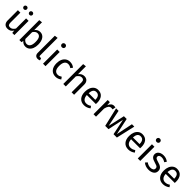

<svg xmlns="http://www.w3.org/2000/svg" viewBox="609 -2906 5044 5044"><g transform="rotate(45 3131.0 -384.0)"><path d="M483 0H404L397 -82Q367 -33 328 -10.5Q289 12 233 12Q164 12 125 -30Q86 -72 86 -149V-527H178V-159Q178 -105 197 -82.5Q216 -60 259 -60Q336 -60 391 -151V-527H483ZM237 -711Q237 -687 220.5 -670.5Q204 -654 180 -654Q155 -654 138.5 -670.5Q122 -687 122 -711Q122 -735 138.5 -751.5Q155 -768 180 -768Q204 -768 220.5 -751.5Q237 -735 237 -711ZM447 -711Q447 -687 430.5 -670.5Q414 -654 389 -654Q365 -654 348.5 -670.5Q332 -687 332 -711Q332 -735 348.5 -751.5Q365 -768 389 -768Q414 -768 430.5 -751.5Q447 -735 447 -711Z M1104 -264Q1104 -182 1079 -119.5Q1054 -57 1007 -22.5Q960 12 897 12Q814 12 757 -58L748 0H667V-739L759 -750V-461Q816 -539 908 -539Q998 -539 1051 -466.5Q1104 -394 1104 -264ZM1005 -264Q1005 -371 973 -418.5Q941 -466 882 -466Q812 -466 759 -384V-132Q780 -99 810.5 -80Q841 -61 875 -61Q936 -61 970.5 -110.5Q1005 -160 1005 -264Z M1247 -104V-739L1339 -750V-106Q1339 -85 1346.5 -74.5Q1354 -64 1372 -64Q1391 -64 1406 -70L1430 -6Q1397 12 1357 12Q1306 12 1276.5 -18.5Q1247 -49 1247 -104Z M1639 0H1547V-527H1639ZM1657 -717Q1657 -690 1639 -672.5Q1621 -655 1592 -655Q1564 -655 1546 -672.5Q1528 -690 1528 -717Q1528 -744 1546 -762Q1564 -780 1592 -780Q1621 -780 1639 -762Q1657 -744 1657 -717Z M2179 -482 2135 -424Q2107 -444 2080.5 -453.5Q2054 -463 2022 -463Q1958 -463 1922.5 -412Q1887 -361 1887 -261Q1887 -161 1922 -113.5Q1957 -66 2022 -66Q2053 -66 2079 -75.5Q2105 -85 2137 -106L2179 -46Q2107 12 2018 12Q1911 12 1849.5 -60Q1788 -132 1788 -259Q1788 -343 1816 -406Q1844 -469 1895.5 -504Q1947 -539 2018 -539Q2065 -539 2104 -525.5Q2143 -512 2179 -482Z M2701 -378V0H2609V-365Q2609 -421 2587.5 -444Q2566 -467 2525 -467Q2484 -467 2452 -443Q2420 -419 2392 -375V0H2300V-738L2392 -748V-454Q2454 -539 2548 -539Q2620 -539 2660.5 -496Q2701 -453 2701 -378Z M3278 -232H2942Q2948 -145 2986 -104Q3024 -63 3084 -63Q3122 -63 3154 -74Q3186 -85 3221 -109L3261 -54Q3177 12 3077 12Q2967 12 2905.5 -60Q2844 -132 2844 -258Q2844 -340 2870.5 -403.5Q2897 -467 2946.5 -503Q2996 -539 3063 -539Q3168 -539 3224 -470Q3280 -401 3280 -279Q3280 -256 3278 -232ZM3189 -306Q3189 -384 3158 -425Q3127 -466 3065 -466Q2952 -466 2942 -300H3189Z M3704 -533 3687 -443Q3663 -449 3641 -449Q3592 -449 3562 -413Q3532 -377 3515 -301V0H3423V-527H3502L3511 -420Q3532 -479 3568 -509Q3604 -539 3652 -539Q3680 -539 3704 -533Z M4291 0H4166L4074 -444L3979 0H3857L3734 -527H3826L3921 -64L4025 -527H4128L4227 -64L4323 -527H4411Z M4922 -232H4586Q4592 -145 4630 -104Q4668 -63 4728 -63Q4766 -63 4798 -74Q4830 -85 4865 -109L4905 -54Q4821 12 4721 12Q4611 12 4549.5 -60Q4488 -132 4488 -258Q4488 -340 4514.5 -403.5Q4541 -467 4590.5 -503Q4640 -539 4707 -539Q4812 -539 4868 -470Q4924 -401 4924 -279Q4924 -256 4922 -232ZM4833 -306Q4833 -384 4802 -425Q4771 -466 4709 -466Q4596 -466 4586 -300H4833Z M5159 0H5067V-527H5159ZM5177 -717Q5177 -690 5159 -672.5Q5141 -655 5112 -655Q5084 -655 5066 -672.5Q5048 -690 5048 -717Q5048 -744 5066 -762Q5084 -780 5112 -780Q5141 -780 5159 -762Q5177 -744 5177 -717Z M5668 -479 5629 -421Q5593 -444 5560.5 -455Q5528 -466 5492 -466Q5447 -466 5421 -447.5Q5395 -429 5395 -397Q5395 -365 5419.5 -347Q5444 -329 5508 -312Q5596 -290 5639.5 -252Q5683 -214 5683 -148Q5683 -70 5622.5 -29Q5562 12 5475 12Q5355 12 5276 -57L5325 -113Q5392 -62 5473 -62Q5525 -62 5555.5 -83.5Q5586 -105 5586 -142Q5586 -169 5575 -185.5Q5564 -202 5537 -214.5Q5510 -227 5458 -241Q5374 -263 5336.5 -300Q5299 -337 5299 -394Q5299 -435 5323.5 -468.5Q5348 -502 5391.5 -520.5Q5435 -539 5489 -539Q5543 -539 5586 -524Q5629 -509 5668 -479Z M6209 -232H5873Q5879 -145 5917 -104Q5955 -63 6015 -63Q6053 -63 6085 -74Q6117 -85 6152 -109L6192 -54Q6108 12 6008 12Q5898 12 5836.5 -60Q5775 -132 5775 -258Q5775 -340 5801.5 -403.5Q5828 -467 5877.5 -503Q5927 -539 5994 -539Q6099 -539 6155 -470Q6211 -401 6211 -279Q6211 -256 6209 -232ZM6120 -306Q6120 -384 6089 -425Q6058 -466 5996 -466Q5883 -466 5873 -300H6120Z"/></g></svg>

Font: FiraGO
Style: Regular
Weight: 400
Designer: bBox Type
Foundry: bBox Type GmbH
Version: Version 1.001;April 20, 2020;FontCreator 12.0.0.2555 64-bit